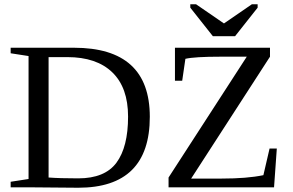

<svg xmlns="http://www.w3.org/2000/svg" viewBox="-20 -879 1373 901"><path d="M346 -42H347Q472 -42 526.5 -115.5Q581 -189 581 -332Q581 -468 507 -539.5Q433 -611 296 -611H208V-46Q260 -42 346 -42ZM683 -331Q683 2 347 2L114 0H30V-26L114 -39V-616L30 -629V-655H327Q683 -655 683 -331ZM771 -46 1138 -613H1016Q893 -613 850 -603L835 -500H801V-655H1247V-613L877 -41H1019Q1140 -41 1216 -57L1245 -182H1279L1266 0H771ZM900 -859 1031 -769 1162 -859H1189V-843L1083 -709H979L873 -843V-859Z"/></svg>

Font: Libra Serif Modern
Style: Regular
Weight: 400
Designer: Stefan Peev, Context Ltd
Foundry: Stefan Peev, Context Ltd
Version: Version 1.000